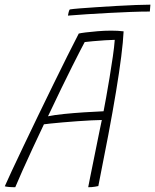

<svg xmlns="http://www.w3.org/2000/svg" viewBox="-44 -796 665 824"><path d="M21.5 7.5Q14.5 7.5 7.8 7.2Q1 7 -5 6.5Q-11 6 -15.8 5.2Q-20.5 4.5 -23.5 3.5Q-14 -18 7.2 -63.8Q28.5 -109.5 57.5 -170.2Q86.5 -231 119.2 -298.8Q152 -366.5 184.5 -433Q217 -499.5 245.5 -556.5Q274 -613.5 294 -652Q301.5 -654 323.5 -656.8Q345.5 -659.5 374.8 -662Q404 -664.5 433 -664.5Q446 -664.5 460.8 -663.8Q475.5 -663 486.5 -661.5Q484.5 -617.5 476.2 -552.5Q468 -487.5 454 -403Q440 -318.5 420.8 -216.8Q401.5 -115 378 2.5Q371 4 363.8 5.2Q356.5 6.5 349.2 7Q342 7.5 334.5 7.5Q337 -7 343 -35.8Q349 -64.5 356.2 -100.8Q363.5 -137 370.8 -173Q378 -209 384 -238Q390 -267 393 -281Q377 -281 349 -279.5Q321 -278 288.2 -275.8Q255.5 -273.5 225 -270.8Q194.5 -268 172.5 -265.8Q150.5 -263.5 144.5 -262.5Q120 -211 95.8 -158.8Q71.5 -106.5 52 -62.8Q32.5 -19 21.5 7.5ZM162 -297Q188.5 -302.5 230.2 -306.8Q272 -311 317.5 -314Q363 -317 400.5 -318.5Q404.5 -338.5 411.5 -377.5Q418.5 -416.5 426.2 -463Q434 -509.5 440.2 -552.8Q446.5 -596 448.5 -625Q434 -625 407.2 -623.2Q380.5 -621.5 355.5 -619.2Q330.5 -617 319.5 -615.5Q313.5 -604.5 299.8 -578Q286 -551.5 265.8 -511Q245.5 -470.5 219.2 -416.5Q193 -362.5 162 -297ZM599 -746.5Q563 -746.5 517.8 -744.8Q472.5 -743 424 -740.5Q375.5 -738 329.8 -735Q284 -732 247.5 -729Q248.5 -734.5 250.5 -743.2Q252.5 -752 255.5 -755.5Q267 -757.5 298 -760Q329 -762.5 370.5 -765.2Q412 -768 456.2 -770.5Q500.5 -773 539 -774.5Q577.5 -776 601.5 -776Z"/></svg>

Font: Grandstander Thin Thin
Style: Italic
Weight: 250
Italic angle: -15°
Version: Version 1.200